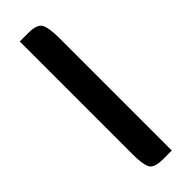

<svg xmlns="http://www.w3.org/2000/svg" viewBox="17 -189 442 442"><g transform="rotate(45 237.5 32.0)"><path d="M25 39Q25 10 38.5 3.5Q52 -3 82 -3H450V25Q450 55 436.5 61Q423 67 393 67H25Z"/></g></svg>

Font: Changa Light
Style: Regular
Weight: 300
Designer: Eduardo Rodriguez Tunni
Foundry: Eduardo Rodriguez Tunni
Version: Version 3.002; ttfautohint (v1.8.2)